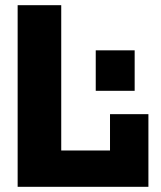

<svg xmlns="http://www.w3.org/2000/svg" viewBox="-20 -720 619 740"><path d="M48 0V-700H216V-140H404V-280H552V0ZM349 -370V-526H499V-370Z"/></svg>

Font: Tektur
Style: Bold
Weight: 700
Designer: Adam Jagosz
Foundry: Adam Jagosz
Version: Version 1.005;gftools[0.9.30]